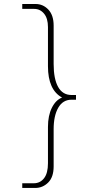

<svg xmlns="http://www.w3.org/2000/svg" viewBox="-20 -808 484 956"><path d="M90.8 104.5H148.4Q179.7 104.5 199.2 79.6Q218.8 54.7 218.8 4.9V-175.8Q218.8 -232.4 238.3 -271.5Q257.8 -310.5 289.1 -322.3Q218.8 -360.4 218.8 -478.5V-672.9Q218.8 -716.8 199.2 -740.2Q179.7 -763.7 150.4 -763.7H90.8V-788.1H157.2Q194.3 -788.1 220.7 -760.3Q247.1 -732.4 247.1 -680.7V-489.3Q247.1 -415 269.5 -375Q292 -335 335.9 -335H358.4V-311.5H335.9Q293 -311.5 270 -271.5Q247.1 -231.4 247.1 -165V20.5Q247.1 74.2 219.7 101.1Q192.4 127.9 155.3 127.9H90.8Z"/></svg>

Font: Gothic A1 Thin
Style: Regular
Weight: 250
Designer: HanYang I&C Co.,Ltd.
Foundry: HanYang I&C Co.,Ltd.
Version: Version 2.50